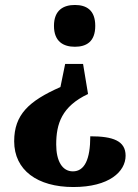

<svg xmlns="http://www.w3.org/2000/svg" viewBox="-20 -560 554 772"><path d="M281 -540C236 -540 197 -520 197 -456C197 -392 236 -372 281 -372C327 -372 363 -392 363 -456C363 -520 327 -540 281 -540ZM334 -182 314 -303H242L223 -210C96 -154 37 -99 37 8C37 124 130 192 275 192C419 192 485 130 485 66C485 6 434 -12 343 -12C343 81 320 129 273 129C230 129 206 87 206 21C206 -62 228 -132 334 -182Z"/></svg>

Font: Noto Serif Hebrew SemiCondensed ExtraBold
Style: Regular
Weight: 800
Width: 4
Designer: Monotype Design Team
Foundry: Monotype Imaging Inc.
Version: Version 2.004